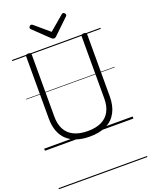

<svg xmlns="http://www.w3.org/2000/svg" viewBox="-257 -1257 1377 1760"><g transform="rotate(-20 431.5 -377.0)"><path d="M433 19Q361 19 305 0.5Q249 -18 211 -54Q173 -90 153.5 -143.5Q134 -197 134 -266V-871Q134 -881 140 -885.5Q146 -890 160 -890Q175 -890 181.5 -885.5Q188 -881 188 -871V-264Q188 -190 216 -138.5Q244 -87 299 -61Q354 -35 433 -35Q512 -35 566 -61Q620 -87 647.5 -138.5Q675 -190 675 -264V-871Q675 -881 681.5 -885.5Q688 -890 702 -890Q729 -890 729 -871V-266Q729 -174 695 -110Q661 -46 595.5 -13.5Q530 19 433 19ZM587 -1129Q595 -1129 602 -1121.5Q609 -1114 609 -1105Q609 -1103 608.5 -1100Q608 -1097 604 -1093L456 -951Q451 -946 445.5 -942.5Q440 -939 431 -939Q422 -939 417 -942.5Q412 -946 406 -951L258 -1093Q254 -1097 253.5 -1100.5Q253 -1104 253 -1106Q253 -1115 260.5 -1122Q268 -1129 275 -1129Q280 -1129 284 -1126.5Q288 -1124 292 -1121L431 -1003L570 -1121Q575 -1124 578.5 -1126.5Q582 -1129 587 -1129ZM0 365H863V375H0ZM0 -20H863V0H0ZM0 -505H863V-500H0ZM0 -885H863V-875H0Z"/></g></svg>

Font: Playwrite GB J Guides
Style: Regular
Weight: 400
Designer: Veronika Burian, José Scaglione
Foundry: TypeTogether
Version: Version 1.003